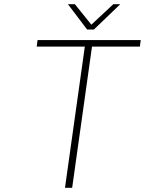

<svg xmlns="http://www.w3.org/2000/svg" viewBox="-20 -890 687 910"><path d="M647 -700 643 -669H416L322 0H288L382 -669H154L158 -700ZM550 -870 425 -750H393L302 -870H335L413 -773L517 -870Z"/></svg>

Font: Fivo Sans Thin
Style: Regular
Weight: 250
Foundry: Alexander Slobzheninov
Version: 1.0